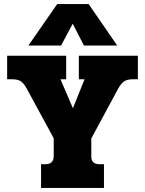

<svg xmlns="http://www.w3.org/2000/svg" viewBox="-20 -920 710 940"><path d="M260 -900H414L554 -697H391L336 -804L279 -697H119ZM181 -116H202Q243 -116 243 -156V-243L111 -486Q96 -513 81.5 -522.5Q67 -532 37 -532H15V-647H304V-532H276L337 -390L394 -532H366V-647H655V-532H633Q603 -532 588 -522Q573 -512 558 -485L427 -242V-153Q427 -116 468 -116H489V0H181Z"/></svg>

Font: Pridi
Style: Bold
Weight: 700
Designer: Katatrad Team
Foundry: CadsonDemak
Version: Version 1.001